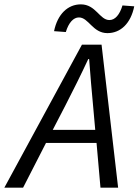

<svg xmlns="http://www.w3.org/2000/svg" viewBox="-73 -861 636 881"><path d="M489 -836C476 -793 455 -769 429 -769C384 -769 367 -841 298 -841C238 -841 191 -796 175 -718L229 -714C242 -757 264 -781 289 -781C334 -781 352 -709 420 -709C480 -709 527 -753 543 -832ZM303 -656 -53 0H33L138 -205H370L388 0H469L393 -656ZM169 -265 227 -377C264 -449 297 -515 332 -590H336C341 -516 348 -446 354 -377L364 -265Z"/></svg>

Font: Cambridge Sans Italic
Style: Regular
Weight: 400
Italic angle: -11°
Version: Version 2.000;PS 002.000;hotconv 1.0.88;makeotf.lib2.5.64775